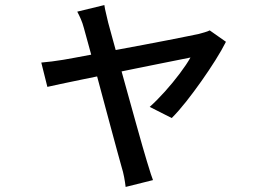

<svg xmlns="http://www.w3.org/2000/svg" viewBox="-20 -642 1040 758"><path d="M392 -622Q394 -607 398.5 -589.5Q403 -572 407 -553Q414 -528 426 -483.5Q438 -439 453.5 -383.5Q469 -328 485 -270Q501 -212 516 -158.5Q531 -105 542.5 -64.5Q554 -24 560 -5Q563 4 567 17.5Q571 31 575.5 45Q580 59 584 69L476 96Q474 78 470 57Q466 36 460 17Q454 -3 443 -44.5Q432 -86 417 -140.5Q402 -195 386.5 -254Q371 -313 356 -368Q341 -423 329 -466.5Q317 -510 311 -532Q306 -551 299 -567Q292 -583 285 -596ZM872 -477Q856 -445 830.5 -404.5Q805 -364 775 -321.5Q745 -279 715 -241Q685 -203 658 -176L571 -220Q600 -246 631 -280.5Q662 -315 689.5 -351.5Q717 -388 732 -415Q722 -413 690 -406.5Q658 -400 612.5 -391Q567 -382 513.5 -371Q460 -360 406 -349Q352 -338 303.5 -328Q255 -318 219.5 -310.5Q184 -303 167 -299L143 -395Q165 -397 185.5 -399.5Q206 -402 230 -406Q241 -408 272 -413.5Q303 -419 347 -427.5Q391 -436 442 -445.5Q493 -455 544 -464.5Q595 -474 640.5 -483Q686 -492 718.5 -498.5Q751 -505 765 -508Q776 -511 788 -514.5Q800 -518 808 -522Z"/></svg>

Font: Noto Sans JP Thin Medium
Style: Regular
Weight: 500
Version: Version 2.004-H2;hotconv 1.0.118;makeotfexe 2.5.65603